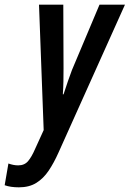

<svg xmlns="http://www.w3.org/2000/svg" viewBox="-103 -562 555 822"><path d="M-22 240Q-58 240 -83 231L-67 138Q-45 146 -25 146Q2 146 17.5 127.5Q33 109 48 74L84 -5L64 -542H168L169 -270Q169 -242 168.5 -214Q168 -186 166 -158H169Q178 -187 188 -215Q198 -243 205 -262L323 -542H432L148 90Q128 135 105.5 168.5Q83 202 52.5 221Q22 240 -22 240Z"/></svg>

Font: Noto Sans ExtraCondensed SemiBold
Style: Italic
Weight: 600
Width: 2
Italic angle: -12°
Designer: Monotype Design Team
Foundry: Monotype Imaging Inc.
Version: Version 2.013; ttfautohint (v1.8.4.7-5d5b)